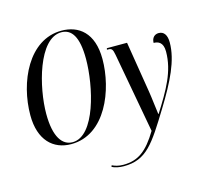

<svg xmlns="http://www.w3.org/2000/svg" viewBox="-131 -871 1334 1258"><g transform="rotate(-15 536.0 -242.0)"><path d="M262 11C496 11 603 -269 603 -475C603 -655 506 -724 391 -724C167 -724 51 -464 51 -241C51 -72 140 11 262 11ZM274 1C205 1 154 -64 154 -223C154 -400 232 -714 387 -714C457 -714 499 -654 499 -504C499 -320 427 1 274 1ZM557 240C712 240 769 147 897 -61C992 -216 1057 -344 1057 -466C1057 -517 1037 -544 1002 -544C975 -544 954 -525 954 -490C983 -490 1018 -479 1018 -415C1018 -280 951 -168 866 -33H863C857 -72 850 -143 842 -191L786 -536H649L647 -526H656C679 -526 686 -518 693 -479L792 63C719 184 657 230 556 230C523 230 499 222 481 213L477 223C497 234 528 240 557 240Z"/></g></svg>

Font: Noto Serif Display ExtraCondensed Medium
Style: Italic
Weight: 500
Width: 2
Italic angle: -12°
Designer: Monotype Design Team
Foundry: Monotype Imaging Inc.
Version: Version 2.009